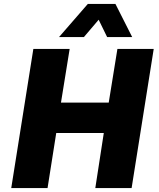

<svg xmlns="http://www.w3.org/2000/svg" viewBox="-20 -953 805 973"><path d="M37 0 149 -705H333L289 -433H531L575 -705H759L647 0H463L506 -279H265L221 0ZM279 -765 425 -933H565L650 -765H523L480 -853L405 -765Z"/></svg>

Font: Nunito Sans 7pt SemiCondensed Black
Style: Italic
Weight: 900
Width: 4
Italic angle: -9°
Designer: Vernon Adams
Foundry: Vernon Adams
Version: Version 3.101;gftools[0.9.27]